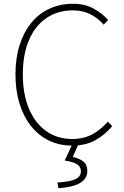

<svg xmlns="http://www.w3.org/2000/svg" viewBox="-20 -759 659 1018"><path d="M362 13Q295 13 240 -13.5Q185 -40 145 -90Q105 -140 83.5 -209.5Q62 -279 62 -365Q62 -451 84 -520Q106 -589 146 -638Q186 -687 242.5 -713Q299 -739 368 -739Q431 -739 478 -712.5Q525 -686 553 -653L530 -628Q501 -662 460 -683Q419 -704 368 -704Q285 -704 225 -662.5Q165 -621 133 -545Q101 -469 101 -365Q101 -261 133 -184Q165 -107 224 -64.5Q283 -22 364 -22Q421 -22 466 -45Q511 -68 552 -114L575 -90Q534 -42 483.5 -14.5Q433 13 362 13ZM290 239 284 209Q357 204 383 189.5Q409 175 409 150Q409 125 388.5 112Q368 99 323 92L367 -2H399L366 73Q401 81 422 97.5Q443 114 443 147Q443 189 404 211.5Q365 234 290 239Z"/></svg>

Font: Noto Sans SC Thin
Style: Regular
Weight: 100
Designer: Ryoko NISHIZUKA 西塚涼子 (kana, bopomofo & ideographs); Paul D. Hunt (Latin, Greek & Cyrillic); Sandoll Communications 산돌커뮤니
Foundry: Adobe
Version: Version 2.004-H2;hotconv 1.0.118;makeotfexe 2.5.65603